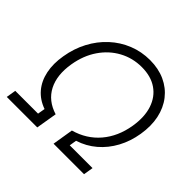

<svg xmlns="http://www.w3.org/2000/svg" viewBox="-178 -924 1111 1111"><g transform="rotate(45 377.0 -368.5)"><path d="M16.1 0 25.9 -59.6H212.4L220.2 -105Q163.6 -125 128.4 -166.5Q93.3 -208 81.1 -267.1Q68.8 -326.2 81.1 -397.5Q93.3 -471.7 126.2 -533.9Q159.2 -596.2 208.7 -641.8Q258.3 -687.5 320.3 -712.4Q382.3 -737.3 451.7 -737.3Q521 -737.3 575.4 -712.4Q629.9 -687.5 665.5 -641.8Q701.2 -596.2 714.4 -533.9Q727.5 -471.7 715.3 -397.5Q703.6 -325.7 671.6 -266.6Q639.6 -207.5 590.8 -165.8Q542 -124 479 -104L471.7 -59.6H658.2L648.4 0H398.9L419.9 -128.9Q513.2 -154.8 572.8 -224.6Q632.3 -294.4 649.4 -397.5Q663.1 -481.9 642.3 -544.2Q621.6 -606.4 571.5 -640.6Q521.5 -674.8 446.8 -674.8Q372.1 -674.8 309.1 -640.6Q246.1 -606.4 203.6 -544.2Q161.1 -481.9 147 -397.5Q129.9 -294.9 166 -225.1Q202.1 -155.3 287.1 -128.9L265.6 0Z"/></g></svg>

Font: Inter 17pt Light
Style: Italic
Weight: 300
Italic angle: -9.3988°
Version: Version 4.001;git-66647c0bb